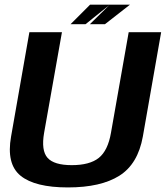

<svg xmlns="http://www.w3.org/2000/svg" viewBox="-20 -816 725 840"><path d="M277 4Q421 4 502.2 -47.2Q583.5 -98.5 605 -219L685 -675H543L465.5 -235Q452 -157 412.2 -125.2Q372.5 -93.5 294 -93.5Q216.5 -93.5 188 -125.5Q159.5 -157.5 173 -235L251 -675H108.5L28.5 -219Q7 -98.5 70 -47.2Q133 4 277 4ZM373 -710H439L548.5 -795.5H460ZM288.5 -710H354L460.5 -795.5H374Z"/></svg>

Font: Anybody Thin SemiBold
Style: Italic
Weight: 600
Italic angle: -10°
Version: Version 1.113;gftools[0.9.25]